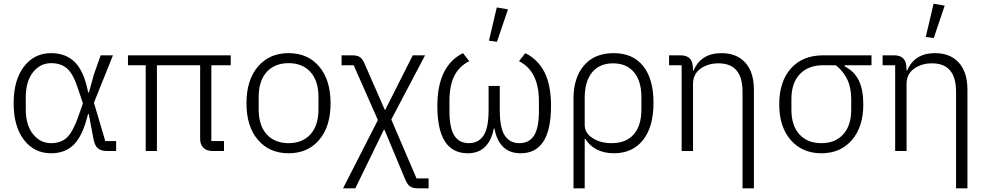

<svg xmlns="http://www.w3.org/2000/svg" viewBox="-20 -810 5295 1030"><path d="M253.9 12.2Q163.6 12.2 108.4 -59.8Q53.2 -131.8 53.2 -255.9Q53.2 -380.4 108.4 -452.6Q163.6 -524.9 253.9 -524.9Q334.5 -524.9 382.8 -475.3Q431.2 -425.8 453.1 -314H457L483.9 -411.1L520 -513.2H585.9L483.9 -258.8L544.9 -53.2H603V0H553.2Q521 0 504.2 -15.1Q487.3 -30.3 481 -66.9L456.1 -198.2H452.1Q425.8 -86.9 379.2 -37.4Q332.5 12.2 253.9 12.2ZM253.9 -42Q307.6 -42 339.6 -72.8Q371.6 -103.5 399.9 -184.1L424.8 -255.9L398.9 -333Q374 -411.6 341.1 -441.4Q308.1 -471.2 253.9 -471.2Q195.8 -471.2 157 -422.4Q118.2 -373.5 118.2 -288.1V-224.1Q118.2 -139.2 157 -90.6Q195.8 -42 253.9 -42Z M761.7 0V-460H666.5V-513.2H1217.8V-460H1113.8V-53.2H1181.6V0H1119.6Q1088.4 0 1071 -17.6Q1053.7 -35.2 1053.7 -64V-460H821.8V0Z M1302.2 -255.9Q1302.2 -380.9 1363.8 -452.9Q1425.3 -524.9 1528.3 -524.9Q1631.3 -524.9 1692.4 -452.9Q1753.4 -380.9 1753.4 -255.9Q1753.4 -131.3 1692.4 -59.6Q1631.3 12.2 1528.3 12.2Q1425.3 12.2 1363.8 -59.6Q1302.2 -131.3 1302.2 -255.9ZM1528.3 -42Q1602.5 -42 1645.5 -89.4Q1688.5 -136.7 1688.5 -224.1V-289.1Q1688.5 -376.5 1645.5 -423.8Q1602.5 -471.2 1528.3 -471.2Q1453.6 -471.2 1410.6 -423.8Q1367.7 -376.5 1367.7 -289.1V-224.1Q1367.7 -136.7 1410.6 -89.4Q1453.6 -42 1528.3 -42Z M1820.3 200.2 2007.3 -166 1877.4 -460H1812.5V-513.2H1869.1Q1897 -513.2 1911.1 -503.4Q1925.3 -493.7 1936 -467.8L2044.4 -220.2H2046.4L2194.3 -513.2H2260.3L2079.1 -168.9L2214.4 147H2279.3V200.2H2222.2Q2194.8 200.2 2180.4 190.4Q2166 180.7 2155.3 155.8L2042.5 -113.8H2039.1L1886.2 200.2Z M2646 -585.9 2603 -591.8 2645 -770 2705.1 -759.8ZM2489.3 12.2Q2326.2 12.2 2326.2 -241.2Q2326.2 -457 2463.9 -524.9L2497.1 -481.9Q2442.4 -454.1 2416.7 -402.1Q2391.1 -350.1 2391.1 -267.1V-215.8Q2391.1 -123.5 2417.2 -82.8Q2443.4 -42 2495.1 -42Q2546.4 -42 2573.7 -82.5Q2601.1 -123 2601.1 -220.2V-349.1H2661.1V-220.2Q2661.1 -123 2688.2 -82.5Q2715.3 -42 2766.1 -42Q2818.8 -42 2845 -82.8Q2871.1 -123.5 2871.1 -215.8V-267.1Q2871.1 -428.2 2764.2 -481.9L2797.9 -524.9Q2866.2 -491.2 2901.1 -422.4Q2936 -353.5 2936 -241.2Q2936 12.2 2772.9 12.2Q2713.9 12.2 2678.7 -22.5Q2643.6 -57.1 2632.8 -120.1H2628.9Q2617.2 -57.1 2582.3 -22.5Q2547.4 12.2 2489.3 12.2Z M3056.6 200.2V-282.2Q3056.6 -392.6 3112.8 -458.7Q3168.9 -524.9 3272.5 -524.9Q3375 -524.9 3430.4 -455.6Q3485.8 -386.2 3485.8 -258.8Q3485.8 -129.4 3429.4 -58.6Q3373 12.2 3273.4 12.2Q3219.7 12.2 3179.9 -9Q3140.1 -30.3 3120.6 -64.9H3116.7V200.2ZM3260.7 -42Q3338.9 -42 3379.9 -89.4Q3420.9 -136.7 3420.9 -224.1V-289.1Q3420.9 -374.5 3381.1 -422.4Q3341.3 -470.2 3268.6 -470.2Q3196.3 -470.2 3156.5 -421.9Q3116.7 -373.5 3116.7 -285.2V-139.2Q3116.7 -96.2 3159.2 -69.1Q3201.7 -42 3260.7 -42Z M3963.4 200.2V-317.9Q3963.4 -470.2 3834.5 -470.2Q3777.3 -470.2 3737.5 -441.2Q3697.8 -412.1 3697.8 -358.9V0H3636.7V-460H3569.3V-513.2H3630.4Q3692.4 -513.2 3696.8 -454.1L3697.8 -431.2H3700.7Q3740.2 -524.9 3850.6 -524.9Q3932.6 -524.9 3978.5 -473.6Q4024.4 -422.4 4024.4 -329.1V200.2Z M4160.2 -250Q4160.2 -372.1 4222.7 -442.6Q4285.2 -513.2 4396.5 -513.2H4655.3V-460H4511.2V-454.1Q4563 -427.7 4587.2 -378.2Q4611.3 -328.6 4611.3 -250Q4611.3 -129.4 4550 -58.6Q4488.8 12.2 4386.2 12.2Q4283.7 12.2 4221.9 -58.8Q4160.2 -129.9 4160.2 -250ZM4386.2 -42Q4460.4 -42 4503.4 -89.1Q4546.4 -136.2 4546.4 -222.2V-278.8Q4546.4 -337.9 4526.6 -381.3Q4506.8 -424.8 4464.4 -460H4396.5Q4315.9 -460 4270.8 -412.4Q4225.6 -364.7 4225.6 -278.8V-222.2Q4225.6 -136.2 4268.6 -89.1Q4311.5 -42 4386.2 -42Z M4989.3 -606 4946.3 -611.8 4988.3 -790 5047.9 -779.8ZM5108.9 200.2V-317.9Q5108.9 -470.2 4980 -470.2Q4922.9 -470.2 4883.1 -441.2Q4843.3 -412.1 4843.3 -358.9V0H4782.2V-460H4714.8V-513.2H4775.9Q4837.9 -513.2 4842.3 -454.1L4843.3 -431.2H4846.2Q4885.7 -524.9 4996.1 -524.9Q5078.1 -524.9 5124 -473.6Q5169.9 -422.4 5169.9 -329.1V200.2Z"/></svg>

Font: Anuphan Light
Style: Regular
Weight: 300
Designer: Mike Abbink, Paul van der Laan, Pieter van Rosmalen, Mint Tantisuwanna
Foundry: Bold Monday; Cadson Demak
Version: Version 3.002;hotconv 1.0.109;makeotfexe 2.5.65596